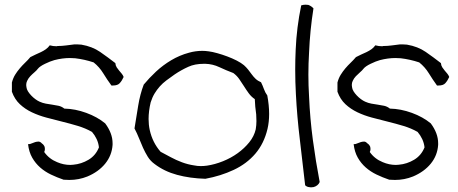

<svg xmlns="http://www.w3.org/2000/svg" viewBox="-20 -720 1936 812"><path d="M502.9 -394.5Q496.1 -378.9 486.3 -368.2Q477.5 -358.4 458 -358.4H451.2Q432.6 -383.8 416.5 -410.2Q400.4 -436.5 376 -456.1Q337.9 -468.8 297.9 -473.6Q287.1 -474.6 275.4 -474.6Q244.1 -474.6 210 -465.8Q192.4 -460.9 170.4 -450.2Q148.4 -439.5 140.6 -429.7Q134.8 -421.9 125.5 -414.1Q116.2 -406.2 107.9 -397.5Q99.6 -388.7 94.7 -377.9Q90.8 -370.1 90.8 -360.4Q90.8 -356.4 91.8 -351.6Q92.8 -342.8 98.1 -334Q103.5 -325.2 111.8 -316.4Q120.1 -307.6 129.4 -300.8Q138.7 -293.9 147.5 -290Q160.2 -284.2 173.8 -281.7Q187.5 -279.3 201.2 -277.3Q214.8 -275.4 228 -272.5Q241.2 -269.5 252 -260.7Q297.9 -259.8 344.7 -242.7Q391.6 -225.6 424.8 -198.2Q456.1 -156.2 456.1 -114.3V-107.4Q453.1 -62.5 424.8 -27.8Q396.5 6.8 349.6 26.4Q313.5 41 273.4 41Q261.7 41 249 40Q220.7 30.3 195.3 18.1Q169.9 5.9 149.9 -11.7Q129.9 -29.3 116.2 -53.2Q102.5 -77.1 98.6 -110.4H101.6Q107.4 -110.4 113.3 -113.3Q121.1 -116.2 128.9 -119.1Q135.7 -121.1 141.6 -121.1H144.5Q151.4 -120.1 157.2 -113.3Q165 -108.4 168.9 -98.6Q169.9 -93.8 169.9 -89.8Q169.9 -83 167 -77.1Q187.5 -47.9 221.7 -34.2Q249 -22.5 277.3 -22.5Q283.2 -22.5 290 -23.4Q324.2 -26.4 354.5 -44.4Q384.8 -62.5 398.4 -96.7Q396.5 -115.2 388.7 -131.8Q380.9 -148.4 369.1 -162.1Q341.8 -177.7 309.1 -187.5Q276.4 -197.3 242.7 -205.6Q209 -213.9 176.3 -222.7Q143.6 -231.4 114.7 -245.1Q85.9 -258.8 64 -279.3Q42 -299.8 30.3 -332V-371.1Q35.2 -389.6 43.9 -403.8Q52.7 -418 63.5 -430.7Q74.2 -443.4 85.9 -454.6Q97.7 -465.8 108.4 -478.5Q119.1 -484.4 130.4 -489.3Q141.6 -494.1 152.8 -499.5Q164.1 -504.9 173.8 -511.7Q183.6 -518.6 190.4 -528.3Q204.1 -524.4 219.7 -524.4Q221.7 -524.4 223.6 -525.4Q241.2 -525.4 259.3 -527.8Q277.3 -530.3 293.9 -532.2H307.6Q316.4 -532.2 324.2 -531.2Q370.1 -523.4 403.3 -500.5Q436.5 -477.5 467.8 -453.1Q468.8 -442.4 473.6 -435.1Q478.5 -427.7 483.9 -421.4Q489.3 -415 494.6 -408.7Q500 -402.3 502.9 -394.5Z M1110.4 -316.4Q1118.2 -274.4 1118.2 -238.3Q1118.2 -204.1 1111.3 -174.8Q1096.7 -113.3 1060.1 -70.3Q1023.4 -27.3 968.3 -1.5Q913.1 24.4 848.6 36.1Q783.2 34.2 729 19.5Q674.8 4.9 633.8 -26.4Q616.2 -39.1 605 -57.1Q593.8 -75.2 585 -94.7Q576.2 -114.3 567.9 -135.3Q559.6 -156.2 548.8 -176.8Q556.6 -225.6 564.5 -273.4Q572.3 -321.3 587.9 -362.3Q610.4 -389.6 639.6 -417Q668.9 -444.3 704.1 -465.3Q739.3 -486.3 779.3 -497.1Q806.6 -504.9 835.9 -504.9Q848.6 -504.9 862.3 -502.9Q877.9 -501 898.9 -495.1Q919.9 -489.3 940.9 -481.4Q961.9 -473.6 981 -463.9Q1000 -454.1 1011.7 -444.3Q1021.5 -435.5 1029.3 -425.8Q1037.1 -416 1044.4 -405.8Q1051.8 -395.5 1061 -386.7Q1070.3 -377.9 1084 -372.1Q1090.8 -358.4 1096.2 -343.3Q1101.6 -328.1 1110.4 -316.4ZM1061.5 -172.9Q1064.5 -190.4 1064.5 -208Q1064.5 -221.7 1063.5 -236.3Q1058.6 -269.5 1057.6 -300.8Q1043 -310.5 1032.2 -325.2Q1021.5 -339.8 1011.7 -355.5Q1002 -371.1 991.7 -385.7Q981.4 -400.4 966.8 -411.1Q935.5 -422.9 907.7 -436Q879.9 -449.2 848.6 -450.2H842.8Q803.7 -450.2 776.4 -437.5Q746.1 -423.8 718.8 -405.3Q699.2 -391.6 683.6 -379.9Q668 -368.2 655.8 -354.5Q643.6 -340.8 633.8 -324.7Q624 -308.6 617.2 -287.1Q608.4 -250 608.4 -216.8Q608.4 -192.4 613.3 -169.9Q625 -117.2 659.2 -78.1Q679.7 -67.4 702.1 -55.2Q724.6 -43 749.5 -33.7Q774.4 -24.4 800.8 -20.5Q814.5 -17.6 829.1 -17.6Q841.8 -17.6 855.5 -19.5Q888.7 -24.4 922.9 -38.1Q957 -51.8 985.4 -72.3Q1013.7 -92.8 1034.2 -118.2Q1054.7 -143.6 1061.5 -172.9Z M1332 49.8Q1329.1 57.6 1321.8 63.5Q1314.5 69.3 1305.7 71.3Q1300.8 72.3 1294.9 72.3Q1291 72.3 1287.1 71.3Q1277.3 70.3 1270.5 63.5Q1259.8 -34.2 1248 -130.4Q1236.3 -226.6 1231.4 -321.3Q1228.5 -374 1228.5 -425.8Q1228.5 -467.8 1230.5 -509.8Q1234.4 -603.5 1253.9 -697.3Q1263.7 -700.2 1272.5 -700.2Q1278.3 -700.2 1284.2 -699.2Q1296.9 -694.3 1305.7 -684.6Q1291 -591.8 1287.1 -498Q1284.2 -451.2 1284.2 -404.3Q1284.2 -358.4 1287.1 -311.5Q1291 -218.8 1303.2 -127.9Q1315.4 -37.1 1332 49.8Z M1879.9 -394.5Q1873 -378.9 1863.3 -368.2Q1854.5 -358.4 1835 -358.4H1828.1Q1809.6 -383.8 1793.5 -410.2Q1777.3 -436.5 1752.9 -456.1Q1714.8 -468.8 1674.8 -473.6Q1664.1 -474.6 1652.3 -474.6Q1621.1 -474.6 1586.9 -465.8Q1569.3 -460.9 1547.4 -450.2Q1525.4 -439.5 1517.6 -429.7Q1511.7 -421.9 1502.4 -414.1Q1493.2 -406.2 1484.9 -397.5Q1476.6 -388.7 1471.7 -377.9Q1467.8 -370.1 1467.8 -360.4Q1467.8 -356.4 1468.8 -351.6Q1469.7 -342.8 1475.1 -334Q1480.5 -325.2 1488.8 -316.4Q1497.1 -307.6 1506.3 -300.8Q1515.6 -293.9 1524.4 -290Q1537.1 -284.2 1550.8 -281.7Q1564.5 -279.3 1578.1 -277.3Q1591.8 -275.4 1605 -272.5Q1618.2 -269.5 1628.9 -260.7Q1674.8 -259.8 1721.7 -242.7Q1768.6 -225.6 1801.8 -198.2Q1833 -156.2 1833 -114.3V-107.4Q1830.1 -62.5 1801.8 -27.8Q1773.4 6.8 1726.6 26.4Q1690.4 41 1650.4 41Q1638.7 41 1626 40Q1597.7 30.3 1572.3 18.1Q1546.9 5.9 1526.9 -11.7Q1506.8 -29.3 1493.2 -53.2Q1479.5 -77.1 1475.6 -110.4H1478.5Q1484.4 -110.4 1490.2 -113.3Q1498 -116.2 1505.9 -119.1Q1512.7 -121.1 1518.6 -121.1H1521.5Q1528.3 -120.1 1534.2 -113.3Q1542 -108.4 1545.9 -98.6Q1546.9 -93.8 1546.9 -89.8Q1546.9 -83 1543.9 -77.1Q1564.5 -47.9 1598.6 -34.2Q1626 -22.5 1654.3 -22.5Q1660.2 -22.5 1667 -23.4Q1701.2 -26.4 1731.4 -44.4Q1761.7 -62.5 1775.4 -96.7Q1773.4 -115.2 1765.6 -131.8Q1757.8 -148.4 1746.1 -162.1Q1718.8 -177.7 1686 -187.5Q1653.3 -197.3 1619.6 -205.6Q1585.9 -213.9 1553.2 -222.7Q1520.5 -231.4 1491.7 -245.1Q1462.9 -258.8 1440.9 -279.3Q1418.9 -299.8 1407.2 -332V-371.1Q1412.1 -389.6 1420.9 -403.8Q1429.7 -418 1440.4 -430.7Q1451.2 -443.4 1462.9 -454.6Q1474.6 -465.8 1485.4 -478.5Q1496.1 -484.4 1507.3 -489.3Q1518.6 -494.1 1529.8 -499.5Q1541 -504.9 1550.8 -511.7Q1560.5 -518.6 1567.4 -528.3Q1581.1 -524.4 1596.7 -524.4Q1598.6 -524.4 1600.6 -525.4Q1618.2 -525.4 1636.2 -527.8Q1654.3 -530.3 1670.9 -532.2H1684.6Q1693.4 -532.2 1701.2 -531.2Q1747.1 -523.4 1780.3 -500.5Q1813.5 -477.5 1844.7 -453.1Q1845.7 -442.4 1850.6 -435.1Q1855.5 -427.7 1860.8 -421.4Q1866.2 -415 1871.6 -408.7Q1877 -402.3 1879.9 -394.5Z"/></svg>

Font: Crafty Girls
Style: Regular
Weight: 400
Designer: Crystal Kluge
Foundry: Font Diner, Inc DBA Tart Workshop
Version: Version 1.000